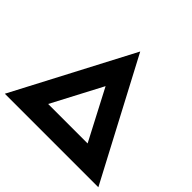

<svg xmlns="http://www.w3.org/2000/svg" viewBox="-191 -931 1125 1125"><g transform="rotate(45 371.5 -368.0)"><path d="M370 -736 759 0H-16ZM533 -137 370 -449 206 -137Z"/></g></svg>

Font: Lexend Exa HM Xlight
Style: Bold
Weight: 700
Designer: Bonnie Shaver-Troup, Thomas Jockin, Octavio Pardo
Foundry: Lexend
Version: Version 1.091